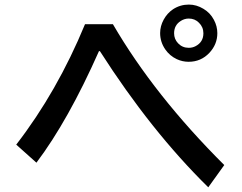

<svg xmlns="http://www.w3.org/2000/svg" viewBox="-20 -799 1040 826"><path d="M49.8 -176.8Q226.1 -404.8 345.7 -694.8H465.8Q644 -388.7 944.8 -88.9L876 6.8Q629.9 -234.9 409.7 -579.1H405.8Q273.4 -280.3 136.7 -99.1ZM792.5 -779.3Q825.2 -779.3 855 -761.2Q884.3 -744.1 900.4 -713.4Q915 -686 915 -656.2Q915 -608.4 880.9 -571.8Q844.7 -533.2 791.5 -533.2Q765.1 -533.2 740.7 -544.4Q710.4 -558.6 691.4 -585.9Q668.9 -618.2 668.9 -656.7Q668.9 -686.5 684.1 -714.4Q699.2 -742.2 724.6 -759.3Q755.4 -779.3 792.5 -779.3ZM792 -719.2Q773.9 -719.2 757.8 -709Q729 -690.9 729 -655.8Q729 -630.9 746.1 -612.8Q764.6 -593.3 792 -593.3Q807.6 -593.3 820.8 -600.1Q855 -617.7 855 -655.8Q855 -682.6 835.9 -701.2Q818.4 -719.2 792 -719.2Z"/></svg>

Font: BIZ UDGothic
Style: Bold
Weight: 700
Monospace: yes
Designer: TypeBank Co., Ltd.
Foundry: Morisawa Inc.
Version: Version 1.05